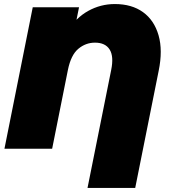

<svg xmlns="http://www.w3.org/2000/svg" viewBox="-20 -736 846 950"><path d="M548 -716Q632 -716 687.5 -676Q743 -636 764.5 -561.5Q786 -487 765 -385L649 194H413L530 -389Q544 -457 522.5 -491Q501 -525 450 -525Q404 -525 367.5 -494.5Q331 -464 316 -390L238 0H2L142 -700H371L338 -536L314 -581Q355 -648 416.5 -682Q478 -716 548 -716Z"/></svg>

Font: Montserrat Thin Black
Style: Italic
Weight: 900
Italic angle: -11.3°
Version: Version 9.000